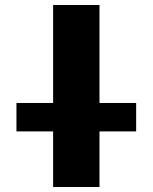

<svg xmlns="http://www.w3.org/2000/svg" viewBox="-20 -750 612 770"><path d="M46 -223V-337H193V-730H379V-337H526V-223H379V0H193V-223Z"/></svg>

Font: M PLUS 1p ExtraBold
Style: Regular
Weight: 800
Version: Version 1.062